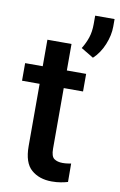

<svg xmlns="http://www.w3.org/2000/svg" viewBox="-91 -863 575 923"><g transform="rotate(10 196.0 -401.5)"><path d="M302.7 -528.3V-442.4H208.5V-146Q208.5 -108.9 224.1 -97.9Q239.7 -86.9 265.1 -86.9Q277.3 -86.9 288.6 -88.4Q299.8 -89.8 306.6 -91.3L307.1 -1.5Q292.5 2.9 273.2 6.3Q253.9 9.8 229 9.8Q168 9.8 129.4 -23.7Q90.8 -57.1 90.8 -138.7V-442.4H4.9V-528.3H90.8V-657.7H208.5V-528.3ZM391.6 -811.5V-774.9Q391.6 -732.4 372.8 -686.5Q354 -640.6 321.3 -610.4L260.3 -647Q277.3 -674.3 287.1 -703.6Q296.9 -732.9 296.9 -770.5V-811.5Z"/></g></svg>

Font: Vazirmatn RD Medium
Style: Regular
Weight: 500
Designer: Saber Rastikerdar
Foundry: Saber Rastikerdar
Version: Version 33.003